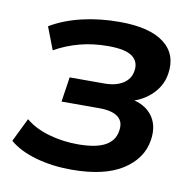

<svg xmlns="http://www.w3.org/2000/svg" viewBox="-65 -580 659 655"><g transform="rotate(10 265.0 -252.5)"><path d="M223 10Q157 10 100 -6Q43 -22 8 -52L48 -134Q80 -107 128.5 -93Q177 -79 229 -79Q292 -79 324 -96.5Q356 -114 361 -148Q367 -180 346.5 -196.5Q326 -213 281 -213H150L163 -299H283Q323 -299 348 -315Q373 -331 377 -360Q382 -391 358.5 -409Q335 -427 274 -427Q222 -427 176.5 -415Q131 -403 90 -380L60 -458Q107 -486 168 -500.5Q229 -515 299 -515Q403 -515 453 -476.5Q503 -438 492 -369Q485 -324 448.5 -291.5Q412 -259 358 -251L360 -265Q422 -261 452 -226Q482 -191 473 -136Q463 -71 400 -30.5Q337 10 223 10Z"/></g></svg>

Font: Mulish ExtraLight
Style: Italic
Weight: 200
Italic angle: -9°
Designer: Vernon Adams
Foundry: Vernon Adams
Version: Version 3.603